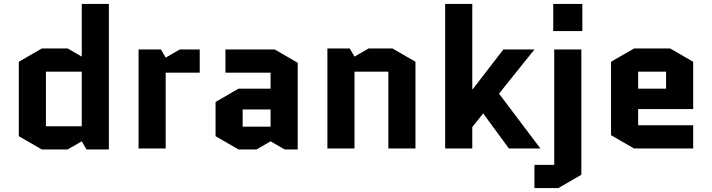

<svg xmlns="http://www.w3.org/2000/svg" viewBox="-20 -750 3597 970"><path d="M191 -505H322L393 -464V-730H530V5H417L393 -36L322 5H191L75 -62V-438ZM393 -112V-388H212V-112Z M989 -383H817V0H680V-500H793L817 -459L888 -500H989Z M1206 -197V-110H1347V-197ZM1185 5 1069 -62V-235L1185 -302H1347V-383H1119V-500H1368L1484 -433V5H1418L1347 -36L1276 5Z M2079 -438V0H1942V-388H1771V0H1634V-505H1747L1771 -464L1842 -505H1963Z M2366 -730V-299H2368L2523 -500H2680L2501 -277L2710 0H2551L2421 -177L2366 -108V0H2229V-730Z M2775 -593V-730H2922V-593ZM2917 -500V133L2801 200H2680V83H2780V-500Z M3482 -117V0H3183L3067 -67V-438L3183 -505H3366L3482 -438V-199H3204V-117ZM3204 -388V-302H3345V-388Z"/></svg>

Font: Quantico
Style: Bold
Weight: 700
Designer: Matt Desmond
Foundry: MADtype
Version: Version 2.002